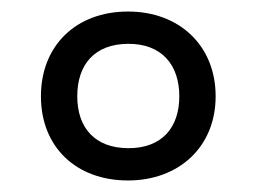

<svg xmlns="http://www.w3.org/2000/svg" viewBox="-20 -744 445 333"><path d="M202 -431C290 -431 354 -489 354 -577C354 -665 291 -724 202 -724C112 -724 51 -665 51 -577C51 -489 112 -431 202 -431ZM203 -487C144 -487 114 -523 114 -577C114 -631 143 -668 203 -668C260 -668 291 -632 291 -577C291 -523 261 -487 203 -487Z"/></svg>

Font: Noto Sans Thai Looped SemiCondensed
Style: Regular
Weight: 400
Width: 4
Designer: Sasikarn Vongin, Ben Mitchell
Foundry: The Fontpad Ltd
Version: Version 1.001